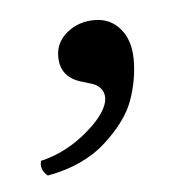

<svg xmlns="http://www.w3.org/2000/svg" viewBox="-31 -126 281 289"><g transform="rotate(-5 109.5 18.5)"><path d="M62 -44.9Q62 -66.9 79.6 -81.1Q97.2 -95.2 121.1 -95.2Q145 -95.2 159.9 -77.6Q174.8 -60.1 174.8 -30.8Q174.8 0 163.8 30.5Q152.8 61 118.9 91.6Q85 122.1 30.8 131.8Q19 122.1 22.5 108.9Q61 100.1 94 71.8Q127 43.5 127 22Q127 14.2 122.1 8.5Q117.2 2.9 111.6 1Q106 -1 96.2 -3.9Q62 -12.7 62 -44.9Z"/></g></svg>

Font: Linux Libertine
Style: Italic
Weight: 400
Italic angle: -12°
Designer: Philipp H. Poll
Foundry: Philipp H. Poll
Version: Version 5.1.6 ; ttfautohint (v0.9)